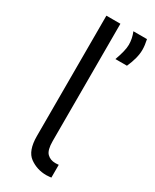

<svg xmlns="http://www.w3.org/2000/svg" viewBox="-185 -753 651 807"><g transform="rotate(30 140.0 -349.5)"><path d="M145 -703V-134Q145 -90 160.5 -74.5Q176 -59 201 -59Q207 -59 211.5 -59.5Q216 -60 217 -60V2Q215 2 208.5 3Q202 4 193 4Q148 4 112.5 -21.5Q77 -47 77 -119V-703ZM280 -654Q280 -615 257 -564H201Q220 -616 220 -644Q220 -674 208 -703H274Q280 -676 280 -654Z"/></g></svg>

Font: Museo Sans Light
Style: Regular
Weight: 300
Designer: Jos Buivenga
Foundry: Jos Buivenga & Rosetta Type Foundry (extension, remastering)
Version: Version 3.600;PS 1.000;hotconv 1.0.88;makeotf.lib2.5.647800;